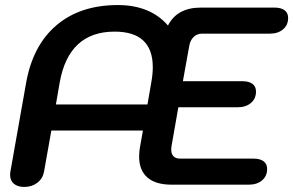

<svg xmlns="http://www.w3.org/2000/svg" viewBox="-20 -730 1159 759"><path d="M20 -38Q20 -46 21 -51L83 -401Q109 -550 203 -630Q297 -710 446 -710Q510 -710 560 -689.5Q610 -669 644 -629Q680 -700 774 -700H1065Q1091 -700 1105 -689.5Q1119 -679 1119 -659Q1119 -631 1099 -614Q1079 -597 1047 -597H779Q759 -597 745.5 -584Q732 -571 728 -548L703 -409H938Q964 -409 978 -398.5Q992 -388 992 -368Q992 -340 972 -323Q952 -306 920 -306H685L658 -152Q657 -147 657 -138Q657 -121 666 -112Q675 -103 692 -103H982Q1008 -103 1022 -92.5Q1036 -82 1036 -62Q1036 -34 1016 -17Q996 0 964 0H658Q595 0 562.5 -28.5Q530 -57 530 -111Q530 -132 534 -152L545 -214H183L154 -51Q149 -24 127.5 -7.5Q106 9 76 9Q50 9 35 -3.5Q20 -16 20 -38ZM563 -317 578 -404Q584 -437 584 -464Q584 -605 433 -605Q252 -605 216 -404L201 -317Z"/></svg>

Font: Kodchasan
Style: Bold Italic
Weight: 700
Italic angle: -10°
Version: Version 1.000; ttfautohint (v1.6)